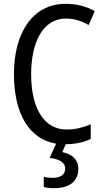

<svg xmlns="http://www.w3.org/2000/svg" viewBox="-20 -745 542 1005"><path d="M390 138C390 91 358 62 306 51L324 10C377 9 418 0 455 -18V-94C416 -78 375 -67 329 -67C211 -67 143 -177 143 -357C143 -519 202 -648 325 -648C370 -648 410 -634 444 -614L476 -687C431 -712 379 -725 324 -725C145 -725 53 -565 53 -358C53 -149 133 -16 274 7L240 81C289 88 321 103 321 138C321 168 299 186 255 186C238 186 221 184 209 180V234C221 238 240 240 263 240C344 240 390 204 390 138Z"/></svg>

Font: Noto Sans Sinhala UI Condensed
Style: Regular
Weight: 400
Width: 3
Designer: Jelle Bosma - Monotype Design Team
Foundry: Monotype Imaging Inc.
Version: Version 2.006